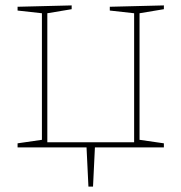

<svg xmlns="http://www.w3.org/2000/svg" viewBox="-20 -545 671 710"><path d="M586 -525V-511L496 -496V-28L586 -15V0H331L324 145H307L300 0H45V-15L135 -28V-496L45 -506V-520L245 -525V-511L155 -496V-19H476V-496L386 -506V-520Z"/></svg>

Font: Bitter Pro Thin
Style: Regular
Weight: 250
Designer: Sol Matas, and Bitter project Authors
Foundry: Sol Matas
Version: Version 1.010